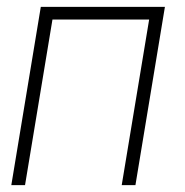

<svg xmlns="http://www.w3.org/2000/svg" viewBox="-20 -540 540 560"><path d="M13 0 99 -520H461L375 0H335L415 -483H133L53 0Z"/></svg>

Font: Iosevka Extralight Oblique
Style: Regular
Weight: 200
Italic angle: -9°
Monospace: yes
Designer: Belleve Invis
Foundry: Belleve Invis
Version: Version 32.5.0; ttfautohint (v1.8.4)